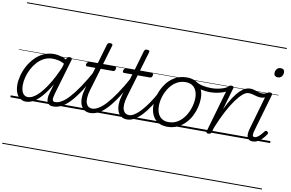

<svg xmlns="http://www.w3.org/2000/svg" viewBox="-131 -1248 3006 1986"><g transform="rotate(10 1371.5 -255.0)"><path d="M165 17Q130 17 103.5 -2Q77 -21 62.5 -56.5Q48 -92 48 -141Q48 -186 61.5 -238Q75 -290 102 -339.5Q129 -389 168 -430Q207 -471 257.5 -495Q308 -519 369 -519Q405 -519 444.5 -507Q484 -495 516 -472L504 -427Q461 -454 426 -461.5Q391 -469 361 -469Q314 -469 274 -449Q234 -429 202.5 -394.5Q171 -360 149 -317.5Q127 -275 115.5 -230.5Q104 -186 104 -146Q104 -113 112 -87.5Q120 -62 137 -47.5Q154 -33 178 -33Q219 -33 268.5 -75Q318 -117 372 -200.5Q426 -284 479 -408L498 -367Q440 -235 383 -150Q326 -65 271.5 -24Q217 17 165 17ZM452 17Q426 17 410.5 7.5Q395 -2 388 -19Q381 -36 382 -60.5Q383 -85 392 -114L502 -495Q505 -506 512 -510.5Q519 -515 532 -515Q549 -515 554.5 -508Q560 -501 556 -490L446 -115Q433 -70 436.5 -50.5Q440 -31 465 -31Q475 -31 479.5 -23.5Q484 -16 482.5 -7Q481 2 473.5 9.5Q466 17 452 17ZM0 478H622V488H0ZM0 -20H622V0H0ZM0 -505H622V-500H0ZM0 -998H622V-988H0Z M452 17Q441 17 436 9.5Q431 2 432.5 -7Q434 -16 442 -23.5Q450 -31 465 -31Q494 -31 530 -51.5Q566 -72 608.5 -118Q651 -164 703 -240.5Q755 -317 816 -429Q822 -439 831 -438Q840 -437 845.5 -429.5Q851 -422 845 -411Q780 -289 726.5 -206.5Q673 -124 626.5 -75Q580 -26 537 -4.5Q494 17 452 17ZM622 478V488ZM622 -20V0ZM622 -505V-500ZM622 -998V-988Z M841 17Q801 17 776 -1.5Q751 -20 739 -52Q727 -84 728.5 -127.5Q730 -171 745 -221L813 -452H726Q716 -452 713 -458.5Q710 -465 713 -477Q717 -489 723 -494.5Q729 -500 739 -500H828L889 -710Q893 -721 899.5 -725.5Q906 -730 920 -730Q936 -730 942 -724Q948 -718 944 -707L883 -500H1010Q1021 -500 1023.5 -494Q1026 -488 1023 -476Q1020 -463 1014 -457.5Q1008 -452 997 -452H869L800 -220Q785 -170 783 -134Q781 -98 789.5 -75.5Q798 -53 814 -42Q830 -31 850 -31Q860 -31 865 -23.5Q870 -16 869.5 -7Q869 2 862 9.5Q855 17 841 17ZM622 478H1010V488H622ZM622 -20H1010V0H622ZM622 -505H1010V-500H622ZM622 -998H1010V-988H622Z M839 17Q828 17 823 9.5Q818 2 819.5 -7Q821 -16 829 -23.5Q837 -31 852 -31Q881 -31 917 -51.5Q953 -72 995.5 -118Q1038 -164 1090 -240.5Q1142 -317 1203 -429Q1209 -439 1218 -438Q1227 -437 1232.5 -429.5Q1238 -422 1232 -411Q1167 -289 1113.5 -206.5Q1060 -124 1013.5 -75Q967 -26 924 -4.5Q881 17 839 17ZM1009 478V488ZM1009 -20V0ZM1009 -505V-500ZM1009 -998V-988Z M1229 17Q1189 17 1164 -1.5Q1139 -20 1127 -52Q1115 -84 1116.5 -127.5Q1118 -171 1133 -221L1201 -452H1114Q1104 -452 1101 -458.5Q1098 -465 1101 -477Q1105 -489 1111 -494.5Q1117 -500 1127 -500H1216L1277 -710Q1281 -721 1287.5 -725.5Q1294 -730 1308 -730Q1324 -730 1330 -724Q1336 -718 1332 -707L1271 -500H1398Q1409 -500 1411.5 -494Q1414 -488 1411 -476Q1408 -463 1402 -457.5Q1396 -452 1385 -452H1257L1188 -220Q1173 -170 1171 -134Q1169 -98 1177.5 -75.5Q1186 -53 1202 -42Q1218 -31 1238 -31Q1248 -31 1253 -23.5Q1258 -16 1257.5 -7Q1257 2 1250 9.5Q1243 17 1229 17ZM1010 478H1398V488H1010ZM1010 -20H1398V0H1010ZM1010 -505H1398V-500H1010ZM1010 -998H1398V-988H1010Z M1227 17Q1216 17 1211 9.5Q1206 2 1207.5 -7Q1209 -16 1217 -23.5Q1225 -31 1240 -31Q1265 -31 1296.5 -51Q1328 -71 1362 -108Q1396 -145 1431 -195.5Q1466 -246 1499 -307Q1504 -316 1512.5 -315Q1521 -314 1527 -307.5Q1533 -301 1529 -292Q1494 -224 1457 -167Q1420 -110 1381.5 -69Q1343 -28 1304 -5.5Q1265 17 1227 17ZM1397 478V488ZM1397 -20V0ZM1397 -505V-500ZM1397 -998V-988Z M1649 19Q1592 19 1552 -5.5Q1512 -30 1491.5 -74.5Q1471 -119 1471 -177Q1471 -232 1490 -291.5Q1509 -351 1545.5 -403Q1582 -455 1637 -487Q1692 -519 1765 -519Q1821 -519 1861 -495.5Q1901 -472 1921.5 -429.5Q1942 -387 1942 -330Q1942 -288 1931 -240Q1920 -192 1897 -146Q1874 -100 1838.5 -63Q1803 -26 1755.5 -3.5Q1708 19 1649 19ZM1654 -31Q1711 -31 1754 -59.5Q1797 -88 1826 -132.5Q1855 -177 1870 -228Q1885 -279 1885 -324Q1885 -369 1870.5 -401.5Q1856 -434 1828 -451.5Q1800 -469 1759 -469Q1704 -469 1660.5 -441.5Q1617 -414 1587.5 -369.5Q1558 -325 1543 -275Q1528 -225 1528 -180Q1528 -135 1542.5 -101Q1557 -67 1585.5 -49Q1614 -31 1654 -31ZM1398 478H1999V488H1398ZM1398 -20H1999V0H1398ZM1398 -505H1999V-500H1398ZM1398 -998H1999V-988H1398Z M2022 -410Q1978 -410 1933 -420Q1888 -430 1840 -460Q1834 -464 1833.5 -471Q1833 -478 1837 -485.5Q1841 -493 1848 -495.5Q1855 -498 1862 -494Q1898 -471 1940.5 -462.5Q1983 -454 2033 -454Q2062 -454 2095 -459.5Q2128 -465 2159 -476.5Q2190 -488 2210 -505Q2218 -512 2225 -509.5Q2232 -507 2235.5 -500Q2239 -493 2238 -484.5Q2237 -476 2228 -470Q2199 -447 2162 -434Q2125 -421 2088.5 -415.5Q2052 -410 2022 -410ZM2000 478V488ZM2000 -20V0ZM2000 -505V-500ZM2000 -998V-988Z M2081 15Q2069 15 2063 10.5Q2057 6 2060 -6L2201 -495Q2205 -506 2211.5 -510.5Q2218 -515 2230 -515Q2247 -515 2252.5 -509Q2258 -503 2254 -491L2187 -259Q2224 -337 2257.5 -387Q2291 -437 2320.5 -466.5Q2350 -496 2376.5 -507.5Q2403 -519 2427 -519Q2439 -519 2443.5 -511.5Q2448 -504 2446.5 -494Q2445 -484 2437.5 -477Q2430 -470 2418 -470Q2392 -470 2359.5 -442.5Q2327 -415 2288.5 -362.5Q2250 -310 2209.5 -233Q2169 -156 2128 -55L2113 -4Q2110 6 2102.5 10.5Q2095 15 2081 15ZM1999 478H2403V488H1999ZM1999 -20H2403V0H1999ZM1999 -505H2403V-500H1999ZM1999 -998H2403V-988H1999Z M2551 -447Q2528 -447 2506 -453Q2484 -459 2463 -464.5Q2442 -470 2419 -470Q2408 -470 2404 -477Q2400 -484 2400.5 -494Q2401 -504 2408 -511.5Q2415 -519 2427 -519Q2453 -519 2474.5 -512Q2496 -505 2517 -498Q2538 -491 2559 -491Q2572 -491 2585 -494.5Q2598 -498 2613 -505Q2621 -508 2627.5 -502Q2634 -496 2635 -487.5Q2636 -479 2626 -472Q2605 -459 2586 -453Q2567 -447 2551 -447ZM2403 478V488ZM2403 -20V0ZM2403 -505V-500ZM2403 -998V-988Z M2545 15Q2504 15 2490 -17Q2476 -49 2496 -115L2605 -495Q2609 -506 2615 -510.5Q2621 -515 2634 -515Q2651 -515 2657 -509Q2663 -503 2659 -491L2546 -101Q2536 -67 2537.5 -50Q2539 -33 2557 -33Q2574 -33 2590.5 -44.5Q2607 -56 2622.5 -73.5Q2638 -91 2652 -109Q2658 -117 2664 -117.5Q2670 -118 2677 -113Q2688 -106 2689 -99.5Q2690 -93 2686 -87Q2671 -62 2649 -38.5Q2627 -15 2600.5 0Q2574 15 2545 15ZM2687 -683Q2669 -683 2658 -692.5Q2647 -702 2647 -721Q2647 -745 2661.5 -763.5Q2676 -782 2703 -782Q2721 -782 2732 -772.5Q2743 -763 2743 -744Q2743 -721 2729 -702Q2715 -683 2687 -683ZM2403 478H2728V488H2403ZM2403 -20H2728V0H2403ZM2403 -505H2728V-500H2403ZM2403 -998H2728V-988H2403Z"/></g></svg>

Font: Playwrite AU SA Guides
Style: Regular
Weight: 400
Designer: Veronika Burian, José Scaglione
Foundry: TypeTogether
Version: Version 1.003